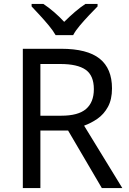

<svg xmlns="http://www.w3.org/2000/svg" viewBox="-20 -964 662 984"><path d="M294 -714Q427 -714 490.5 -663.5Q554 -613 554 -511Q554 -454 533 -416Q512 -378 479.5 -355.5Q447 -333 411 -320L607 0H502L329 -295H187V0H97V-714ZM289 -636H187V-371H294Q381 -371 421 -405.5Q461 -440 461 -507Q461 -577 419 -606.5Q377 -636 289 -636ZM265 -784Q252 -807 230 -833.5Q208 -860 184 -886Q160 -912 142 -931V-944H202Q228 -927 256 -903Q284 -879 309 -852Q336 -879 364 -903Q392 -927 418 -944H480V-931Q461 -912 436.5 -886Q412 -860 389.5 -833.5Q367 -807 355 -784Z"/></svg>

Font: Noto Sans Masaram Gondi
Style: Regular
Weight: 400
Designer: Ek Type & Mukund Gokhale
Foundry: Ek Type
Version: Version 1.004; ttfautohint (v1.8.4.7-5d5b)